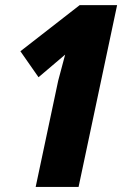

<svg xmlns="http://www.w3.org/2000/svg" viewBox="-20 -734 524 754"><path d="M288.6 0H120.1L208.5 -417L235.8 -519.5L131.3 -430.7L60.1 -532.7L293 -713.9H439.9Z"/></svg>

Font: Open Sans Hebrew Condensed Extra Bold
Style: Italic
Weight: 800
Width: 3
Italic angle: -12°
Foundry: Ascender Corporation, Yanek Iontef
Version: Version 2.001;PS 002.001;hotconv 1.0.70;makeotf.lib2.5.58329